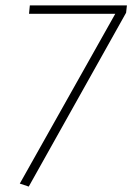

<svg xmlns="http://www.w3.org/2000/svg" viewBox="-20 -682 488 708"><path d="M448 -662 445 -635 86 6 53 -5 405 -631H87L90 -662Z"/></svg>

Font: Fira Sans UltraLight
Style: Italic
Weight: 200
Italic angle: -8°
Designer: Carrois Corporate & Edenspiekermann AG
Foundry: Carrois Corporate GbR & Edenspiekermann AG
Version: Version 4.203;PS 004.203;hotconv 1.0.88;makeotf.lib2.5.64775